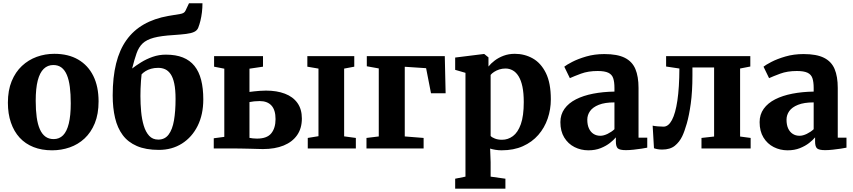

<svg xmlns="http://www.w3.org/2000/svg" viewBox="-20 -894 5138 1156"><path d="M27.5 -275.5Q27.5 -350 50.2 -405.2Q73 -460.5 112 -497Q151 -533.5 201.2 -551.8Q251.5 -570 307 -570Q391 -570 450.5 -535.5Q510 -501 541.8 -437Q573.5 -373 573.5 -283.5Q573.5 -207.5 550.8 -152Q528 -96.5 489 -60.2Q450 -24 399.5 -6.5Q349 11 293.5 11Q231 11 181.8 -8.5Q132.5 -28 98.2 -65.2Q64 -102.5 45.8 -155.8Q27.5 -209 27.5 -275.5ZM303 -56.5Q337 -56.5 359.8 -79.5Q382.5 -102.5 394.2 -150.2Q406 -198 406 -272Q406 -327.5 400.5 -370.5Q395 -413.5 382.5 -443Q370 -472.5 350 -487.5Q330 -502.5 301 -502.5Q267 -502.5 243.2 -479.5Q219.5 -456.5 207.2 -409Q195 -361.5 195 -287Q195 -231 201 -188Q207 -145 220 -115.8Q233 -86.5 253.5 -71.5Q274 -56.5 303 -56.5Z M936.5 8.5Q858 8.5 804.2 -14.8Q750.5 -38 718.8 -80.8Q687 -123.5 672.8 -184Q658.5 -244.5 658.5 -319.5Q658.5 -428.5 679 -511.2Q699.5 -594 741 -652.2Q782.5 -710.5 845.5 -746.8Q908.5 -783 993.5 -798Q1039.5 -806 1064.5 -809.8Q1089.5 -813.5 1096.5 -829L1118 -874.5H1199Q1199 -847 1195.8 -820Q1192.5 -793 1186.8 -769.5Q1181 -746 1173.5 -727Q1167 -710.5 1149 -702Q1131 -693.5 1100.5 -689.8Q1070 -686 1025.5 -683Q950 -678.5 906.2 -666.8Q862.5 -655 839 -632.8Q815.5 -610.5 802.5 -573.8Q789.5 -537 775.5 -481.5Q798.5 -499.5 830 -519Q861.5 -538.5 899.2 -551.8Q937 -565 979 -565Q1038.5 -565 1081 -548Q1123.5 -531 1150.8 -497.2Q1178 -463.5 1191 -412.8Q1204 -362 1204 -295.5Q1204 -204.5 1170 -136.2Q1136 -68 1075.8 -29.8Q1015.5 8.5 936.5 8.5ZM933 -53.5Q972.5 -53.5 995.2 -83.8Q1018 -114 1027.5 -169Q1037 -224 1037 -298Q1037 -354.5 1029.2 -391Q1021.5 -427.5 1007.2 -448Q993 -468.5 974.2 -477Q955.5 -485.5 932.5 -485.5Q908.5 -485.5 889.5 -480Q870.5 -474.5 856.5 -465.8Q842.5 -457 832.5 -446.5Q830.5 -430.5 828.8 -407Q827 -383.5 826.2 -358.8Q825.5 -334 825.5 -315.5Q825.5 -268.5 829.8 -222.2Q834 -176 845.5 -137.8Q857 -99.5 878 -76.5Q899 -53.5 933 -53.5Z M1833 0V-63.5L1897.5 -74V-481L1830.5 -492.5V-556H2113V-492.5L2052 -481V-73L2122.5 -63.5V0ZM1267 0V-61.5L1330.5 -70V-480.5L1269 -492.5V-556H1563.5V-492.5L1482 -480.5V-340.5Q1493 -342 1508.8 -343.8Q1524.5 -345.5 1543.2 -347Q1562 -348.5 1581.5 -348.5Q1646.5 -348.5 1695.2 -330Q1744 -311.5 1770.8 -274Q1797.5 -236.5 1797.5 -180.5Q1797.5 -121.5 1769 -80.5Q1740.5 -39.5 1688 -18Q1635.5 3.5 1563 3.5Q1554 3.5 1533 2.8Q1512 2 1486.8 1.5Q1461.5 1 1438.8 0.5Q1416 0 1403 0ZM1527.5 -59.5Q1587.5 -59.5 1613.2 -91.2Q1639 -123 1639 -177Q1639 -231.5 1614.5 -258.5Q1590 -285.5 1543 -285.5Q1526 -285.5 1510 -283.8Q1494 -282 1482 -279.5V-64Q1490.5 -62 1502.8 -60.8Q1515 -59.5 1527.5 -59.5Z M2186.5 0V-63.5L2260.5 -72.5V-482L2188.5 -495V-556H2658L2663 -332.5H2575L2545.5 -483.5L2417 -492V-72.5L2530.5 -63.5V0Z M2720.5 242V182L2782.5 169.5V-455.5L2720.5 -473.5V-547.5L2893.5 -569H2895.5L2921 -548.5V-493.5Q2935 -511.5 2958.2 -529.2Q2981.5 -547 3012.2 -558.5Q3043 -570 3079.5 -570Q3138.5 -570 3187.8 -542.2Q3237 -514.5 3266.8 -454.2Q3296.5 -394 3296.5 -296Q3296.5 -235.5 3277.5 -180Q3258.5 -124.5 3221 -81.5Q3183.5 -38.5 3128.2 -13.8Q3073 11 2999.5 11Q2981.5 11 2961.8 7.8Q2942 4.5 2931 0.5L2934 82V169.5L3023 182V242ZM3002.5 -52.5Q3038.5 -52.5 3068.2 -74.5Q3098 -96.5 3115.8 -146.2Q3133.5 -196 3133.5 -279.5Q3133.5 -333.5 3125.5 -371.8Q3117.5 -410 3102.5 -434.5Q3087.5 -459 3067.2 -470.2Q3047 -481.5 3023.5 -481.5Q3003.5 -481.5 2986 -475.8Q2968.5 -470 2955 -461.2Q2941.5 -452.5 2934 -443V-75.5Q2941 -67 2959.5 -59.8Q2978 -52.5 3002.5 -52.5Z M3522.5 11Q3477.5 11 3439 -8.5Q3400.5 -28 3377.2 -66Q3354 -104 3354 -158.5Q3354 -204.5 3378.8 -239Q3403.5 -273.5 3447.8 -296Q3492 -318.5 3551.2 -330Q3610.5 -341.5 3679.5 -342.5V-364.5Q3679.5 -400.5 3672 -423Q3664.5 -445.5 3642.5 -456Q3620.5 -466.5 3578.5 -466.5Q3521 -466.5 3478 -450.5Q3435 -434.5 3411 -423.5L3377.5 -492.5Q3390 -503 3424.5 -521Q3459 -539 3509.2 -553.8Q3559.5 -568.5 3618.5 -568.5Q3697 -568.5 3741.8 -546Q3786.5 -523.5 3805.5 -478.5Q3824.5 -433.5 3824.5 -364.5V-65H3877V-5Q3865.5 -2.5 3843 1Q3820.5 4.5 3794.8 7.2Q3769 10 3748.5 10Q3712 10 3700 -0.5Q3688 -11 3688 -42.5V-67Q3675.5 -51.5 3652.2 -33.2Q3629 -15 3596.5 -2Q3564 11 3522.5 11ZM3594.5 -76.5Q3614.5 -76.5 3638.5 -88.2Q3662.5 -100 3679.5 -116V-277.5Q3621.5 -277.5 3585.2 -263Q3549 -248.5 3532.5 -225Q3516 -201.5 3516 -173.5Q3516 -142.5 3525.8 -121Q3535.5 -99.5 3553.2 -88Q3571 -76.5 3594.5 -76.5Z M3967 6.5Q3952 6.5 3939.2 4.2Q3926.5 2 3917.5 -1.5L3909.5 -137.5Q3920 -135 3939.8 -133.2Q3959.5 -131.5 3975 -131.5Q4004.5 -131.5 4025.8 -171.5Q4047 -211.5 4058.5 -289.2Q4070 -367 4070.5 -481.5L3990.5 -493.5V-556H4497.5V-493.5L4436 -481.5V-72L4499.5 -63.5V0H4203.5V-63.5L4279.5 -72V-488H4149V-440Q4149 -342.5 4139 -270.5Q4129 -198.5 4115 -150Q4101 -101.5 4087.5 -73.5Q4071 -39 4042.8 -16.2Q4014.5 6.5 3967 6.5Z M4722 11Q4677 11 4638.5 -8.5Q4600 -28 4576.8 -66Q4553.5 -104 4553.5 -158.5Q4553.5 -204.5 4578.2 -239Q4603 -273.5 4647.2 -296Q4691.5 -318.5 4750.8 -330Q4810 -341.5 4879 -342.5V-364.5Q4879 -400.5 4871.5 -423Q4864 -445.5 4842 -456Q4820 -466.5 4778 -466.5Q4720.5 -466.5 4677.5 -450.5Q4634.5 -434.5 4610.5 -423.5L4577 -492.5Q4589.5 -503 4624 -521Q4658.5 -539 4708.8 -553.8Q4759 -568.5 4818 -568.5Q4896.5 -568.5 4941.2 -546Q4986 -523.5 5005 -478.5Q5024 -433.5 5024 -364.5V-65H5076.5V-5Q5065 -2.5 5042.5 1Q5020 4.5 4994.2 7.2Q4968.5 10 4948 10Q4911.5 10 4899.5 -0.5Q4887.5 -11 4887.5 -42.5V-67Q4875 -51.5 4851.8 -33.2Q4828.5 -15 4796 -2Q4763.5 11 4722 11ZM4794 -76.5Q4814 -76.5 4838 -88.2Q4862 -100 4879 -116V-277.5Q4821 -277.5 4784.8 -263Q4748.5 -248.5 4732 -225Q4715.5 -201.5 4715.5 -173.5Q4715.5 -142.5 4725.2 -121Q4735 -99.5 4752.8 -88Q4770.5 -76.5 4794 -76.5Z"/></svg>

Font: Merriweather ExtraBold
Style: Regular
Weight: 800
Version: Version 2.100